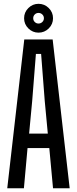

<svg xmlns="http://www.w3.org/2000/svg" viewBox="-20 -1012 414 1032"><path d="M19 0 110.5 -800H263L354.5 0H265L245 -216H128L108.5 0ZM136.5 -294H237L220.5 -469L201 -722H173L153 -469ZM187 -836.5Q155.5 -836.5 132.5 -859.2Q109.5 -882 109.5 -914Q109.5 -946 132.5 -968.8Q155.5 -991.5 187 -991.5Q219 -991.5 242 -968.8Q265 -946 265 -914Q265 -882 242 -859.2Q219 -836.5 187 -836.5ZM187 -885.5Q199 -885.5 207.5 -893.8Q216 -902 216 -914Q216 -926 207.5 -934.2Q199 -942.5 187 -942.5Q175 -942.5 166.8 -934.2Q158.5 -926 158.5 -914Q158.5 -902 166.8 -893.8Q175 -885.5 187 -885.5Z"/></svg>

Font: Big Shoulders Display Thin SemiBold
Style: Regular
Weight: 600
Version: Version 2.002